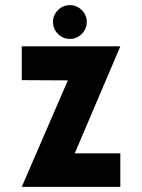

<svg xmlns="http://www.w3.org/2000/svg" viewBox="-20 -730 555 750"><path d="M65 -417V-549H450L272 -131H450V0H65L245 -416ZM187 -644Q187 -671 206.5 -690.5Q226 -710 253 -710Q280 -710 299.5 -690.5Q319 -671 319 -644Q319 -617 299.5 -597.5Q280 -578 253 -578Q226 -578 206.5 -597.5Q187 -617 187 -644Z"/></svg>

Font: PostBus
Style: Regular
Weight: 400
Designer: Peter Wiegel
Version: Version 1.001